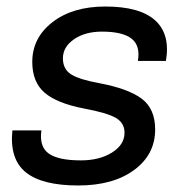

<svg xmlns="http://www.w3.org/2000/svg" viewBox="-20 -555 558 589"><path d="M303 -535Q409 -535 456 -492.5Q503 -450 489 -368H403Q411 -415 383.5 -436.5Q356 -458 293 -458Q241 -458 207 -434.5Q173 -411 173 -376Q173 -343 198 -327Q223 -311 284 -300Q374 -283 415 -252Q456 -221 456 -158Q456 -81 391.5 -33.5Q327 14 220 14Q109 14 59 -26.5Q9 -67 18 -155H107Q100 -105 129.5 -84Q159 -63 228 -63Q285 -63 323.5 -87Q362 -111 362 -148Q362 -178 335 -193.5Q308 -209 238 -222Q155 -238 117 -270.5Q79 -303 79 -365Q79 -439 141 -487Q203 -535 303 -535Z"/></svg>

Font: Nacelle
Style: Italic
Weight: 400
Italic angle: -12°
Designer: Sora Sagano
Foundry: Sora Sagano
Version: Version 1.000;FEAKit 1.0